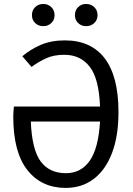

<svg xmlns="http://www.w3.org/2000/svg" viewBox="-20 -917 655 949"><path d="M45.6 -340Q45.6 -349.2 46.4 -362.8Q47.2 -376.4 48.7 -390.3H474.4Q469.2 -528.7 423.3 -587.4Q377.4 -646.2 297.9 -646.2Q246.2 -646.2 208.7 -629.2Q171.3 -612.3 135.9 -586.2L90.3 -639Q130.8 -673.3 182.1 -695.4Q233.3 -717.4 300.5 -717.4Q429.7 -717.4 497.7 -628.5Q565.6 -539.5 565.6 -362.6Q565.6 -244.6 533.8 -161Q502.1 -77.4 443.6 -32.8Q385.1 11.8 304.6 11.8Q185.1 11.8 115.4 -76.4Q45.6 -164.6 45.6 -340ZM306.2 -61Q380.5 -61 423.6 -122.6Q466.7 -184.1 474.4 -316.4H132.3Q137.9 -177.9 180.8 -119.5Q223.6 -61 306.2 -61ZM194.4 -787.7Q169.7 -787.7 153.8 -803.1Q137.9 -818.5 137.9 -842.1Q137.9 -866.2 153.8 -881.8Q169.7 -897.4 194.4 -897.4Q217.4 -897.4 233.6 -881.8Q249.7 -866.2 249.7 -842.1Q249.7 -818.5 233.6 -803.1Q217.4 -787.7 194.4 -787.7ZM405.6 -787.7Q382.1 -787.7 366.2 -803.1Q350.3 -818.5 350.3 -842.1Q350.3 -866.2 366.2 -881.8Q382.1 -897.4 405.6 -897.4Q429.7 -897.4 445.9 -881.8Q462.1 -866.2 462.1 -842.1Q462.1 -818.5 445.9 -803.1Q429.7 -787.7 405.6 -787.7Z"/></svg>

Font: FiraCode Nerd Font
Style: Regular
Weight: 400
Designer: Carrois Corporate, Edenspiekermann AG, Nikita Prokopov
Foundry: Carrois Corporate, Edenspiekermann AG, Nikita Prokopov
Version: Version 6.002;Nerd Fonts 3.4.0